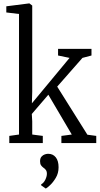

<svg xmlns="http://www.w3.org/2000/svg" viewBox="-20 -839 584 1126"><path d="M34.5 0V-42L91.5 -50V-757L17 -766V-802L150.5 -819H152.5L169 -806.5V-301L167 -233L388 -499.5L320.5 -513.5V-552.5H516.5V-513.5L463.5 -499.5L315.5 -331L492.5 -49L544.5 -42V0H340V-42L401 -50L263.5 -283.5L166.5 -170.5L169 -128V-50L231 -42V0ZM323.5 142Q323.5 177 307.2 204Q291 231 273 247.5Q255 264 249 266.5H248L221.5 248V242Q236.5 234 245.8 214.8Q255 195.5 255 180Q255 165.5 248.5 157.2Q242 149 234 144Q226.5 138.5 220.8 130.5Q215 122.5 215 107Q215 89 223.5 79.5Q232 70 242.8 66.5Q253.5 63 261 63H263Q290.5 63 307 83.5Q323.5 104 323.5 142Z"/></svg>

Font: Merriweather 24pt SemiCondensed Light
Style: Regular
Weight: 300
Width: 4
Designer: Eben Sorkin
Foundry: Eben Sorkin
Version: Version 2.100